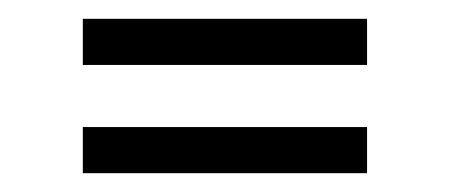

<svg xmlns="http://www.w3.org/2000/svg" viewBox="-20 -378 478 204"><path d="M68 -309V-358H370V-309ZM68 -194V-243H370V-194Z"/></svg>

Font: Raleway-v4020
Style: Regular
Weight: 400
Designer: Matt McInerney, Pablo Impallari, Rodrigo Fuenzalida
Foundry: Matt McInerney, Pablo Impallari, Rodrigo Fuenzalida
Version: Version 4.020;PS 004.020;hotconv 1.0.88;makeotf.lib2.5.64775